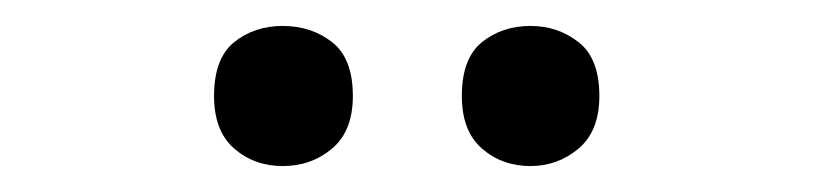

<svg xmlns="http://www.w3.org/2000/svg" viewBox="-20 -756 628 148"><path d="M145 -682Q145 -711 160.5 -723.5Q176 -736 198 -736Q220 -736 236 -723.5Q252 -711 252 -682Q252 -655 236 -641.5Q220 -628 198 -628Q176 -628 160.5 -641.5Q145 -655 145 -682ZM336 -682Q336 -711 351.5 -723.5Q367 -736 389 -736Q410 -736 426 -723.5Q442 -711 442 -682Q442 -655 426 -641.5Q410 -628 389 -628Q367 -628 351.5 -641.5Q336 -655 336 -682Z"/></svg>

Font: Noto Sans Ol Chiki Medium
Style: Regular
Weight: 500
Designer: Monotype Design Team, Lewis McGuffie
Foundry: Monotype Imaging Inc.
Version: Version 2.003; ttfautohint (v1.8.4.7-5d5b)